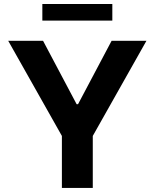

<svg xmlns="http://www.w3.org/2000/svg" viewBox="-20 -929 764 949"><path d="M20.6 -727.3H192.8L358.7 -414.1H365.8L531.6 -727.3H703.8L438.6 -257.1V0H285.9V-257.1ZM535.2 -909.1V-827.1H189.3V-909.1Z"/></svg>

Font: InterMG
Style: Bold
Weight: 700
Designer: Rasmus Andersson
Foundry: rsms
Version: Version 3.019;December 26, 2023;FontCreator 15.0.0.2955 64-b